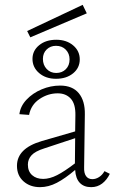

<svg xmlns="http://www.w3.org/2000/svg" viewBox="-20 -768 482 792"><path d="M433 -51Q421 -26 401.5 -11Q382 4 356 4Q326 4 309 -14Q292 -32 290 -67Q249 -32 214.5 -14Q180 4 145 4Q104 4 77 -20Q50 -44 50 -84Q50 -156 152 -186L290 -226L291 -292Q292 -339 272 -361Q252 -383 218 -383Q178 -383 143 -359.5Q108 -336 100 -294L60 -297Q64 -330 89.5 -357Q115 -384 152 -399.5Q189 -415 228 -415Q279 -415 305 -383.5Q331 -352 330 -296L327 -78Q326 -54 335 -41.5Q344 -29 361 -29Q375 -29 388.5 -37.5Q402 -46 411 -62ZM158 -30Q185 -30 215.5 -45.5Q246 -61 289 -94L290 -198L163 -156Q125 -144 110 -127.5Q95 -111 95 -89Q95 -61 112.5 -45.5Q130 -30 158 -30ZM92 -640 321 -748 338 -713 105 -614ZM114 -525Q114 -559 141.5 -581.5Q169 -604 212 -604Q254 -604 281.5 -581Q309 -558 309 -523Q309 -488 281.5 -465.5Q254 -443 211 -443Q169 -443 141.5 -466.5Q114 -490 114 -525ZM267 -523Q267 -547 251.5 -563Q236 -579 211 -579Q188 -579 172.5 -564Q157 -549 157 -525Q157 -500 172.5 -483.5Q188 -467 212 -467Q236 -467 251.5 -482.5Q267 -498 267 -523Z"/></svg>

Font: Ysabeau Light
Style: Regular
Weight: 300
Designer: Christian Thalmann (Catharsis Fonts)
Version: Version 0.003